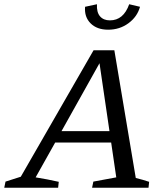

<svg xmlns="http://www.w3.org/2000/svg" viewBox="-59 -885 777 905"><path d="M581 -46Q597 -42 613.5 -37.5Q630 -33 644 -28L641 0H375L381 -29L489 -49L465 -213H201L109 -49Q165 -40 218 -28L215 0H-39L-33 -29L39 -52L382 -648H480ZM231 -267H457L410 -587ZM451 -745Q398 -745 368 -775Q338 -805 342 -853L398 -865Q396 -827 412.5 -808Q429 -789 459 -789Q523 -789 550 -865L601 -853Q588 -806 546.5 -775.5Q505 -745 451 -745Z"/></svg>

Font: Piazzolla
Style: Italic
Weight: 400
Italic angle: -11.3°
Designer: Juan Pablo del Peral
Foundry: Huerta Tipografica
Version: Version 1.330